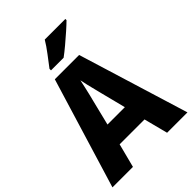

<svg xmlns="http://www.w3.org/2000/svg" viewBox="-263 -1052 1173 1173"><g transform="rotate(-45 324.0 -465.5)"><path d="M472 0 432 -155H217L177 0H0L218 -716H428L648 0ZM360 -450Q355 -471 348 -498Q341 -525 334.5 -552.5Q328 -580 324 -601Q320 -581 313.5 -552.5Q307 -524 300.5 -496.5Q294 -469 289 -451L250 -293H400ZM524 -921Q506 -903 474.5 -875Q443 -847 409 -818.5Q375 -790 349 -771H240V-784Q265 -817 295.5 -857Q326 -897 346 -931H524Z"/></g></svg>

Font: Noto Sans Kannada SemiCondensed ExtraBold
Style: Regular
Weight: 800
Width: 4
Designer: Jelle Bosma - Monotype Design Team
Foundry: Monotype Imaging Inc.
Version: Version 2.005; ttfautohint (v1.8.4.7-5d5b)